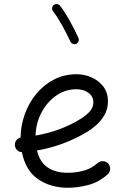

<svg xmlns="http://www.w3.org/2000/svg" viewBox="-20 -888 622 938"><path d="M506.3 -36.6Q463.4 2 412.1 15.6Q360.8 29.3 310.1 29.3Q228.5 29.3 167 -12Q105.5 -53.2 86.9 -144.5Q73.2 -145 63.5 -154.8Q53.7 -164.6 52.7 -178.2Q51.8 -191.9 59.8 -202.6Q67.9 -213.4 80.6 -216.3Q81.1 -273.4 100.6 -328.6Q120.1 -383.8 156.2 -428.2Q192.4 -472.7 242.9 -499Q293.5 -525.4 355.5 -525.4Q391.1 -525.4 426 -510.5Q460.9 -495.6 484.1 -466.1Q507.3 -436.5 507.3 -393.1Q507.3 -354.5 489.5 -324.7Q471.7 -294.9 447.8 -274.7Q423.8 -254.4 405.8 -243.7Q290 -174.8 160.6 -152.8Q174.3 -95.7 213.1 -69.8Q252 -43.9 310.1 -43.9Q353.5 -43.9 391.4 -54.9Q429.2 -65.9 456.5 -91.3Q467.8 -101.1 483.2 -100.6Q498.5 -100.1 508.8 -88.9Q518.6 -77.6 518.1 -62.3Q517.6 -46.9 506.3 -36.6ZM353.5 -452.1Q298.8 -452.1 254.2 -420.7Q209.5 -389.2 182.4 -337.6Q155.3 -286.1 153.8 -225.6Q210.9 -235.4 264.6 -254.6Q318.4 -273.9 365.7 -302.2Q396 -319.8 416 -340.6Q436 -361.3 436 -387.7Q436 -417.5 411.9 -434.8Q387.7 -452.1 353.5 -452.1ZM242.7 -863.8Q249.5 -869.1 258.5 -868.2Q267.6 -867.2 272.9 -860.4Q296.4 -830.6 321 -785.9Q345.7 -741.2 363.3 -702.6Q366.7 -694.8 363.5 -686.3Q360.4 -677.7 352.1 -673.8Q344.2 -670.4 335.7 -673.8Q327.1 -677.2 323.7 -685.1Q307.1 -721.7 283 -764.9Q258.8 -808.1 238.8 -833.5Q233.4 -840.3 234.6 -849.4Q235.8 -858.4 242.7 -863.8Z"/></svg>

Font: Mikhak Regular
Style: Regular
Weight: 400
Designer: Amin Abedi
Version: Version 3.3